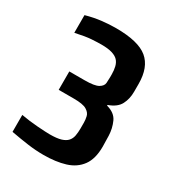

<svg xmlns="http://www.w3.org/2000/svg" viewBox="-133 -1143 617 678"><g transform="rotate(30 176.0 -804.0)"><path d="M145 -546Q113 -546 80.5 -550.5Q48 -555 10 -562V-631Q43 -625 78 -622.5Q113 -620 128 -620Q157 -620 173.5 -625Q190 -630 198.5 -639.5Q207 -649 209.5 -662.5Q212 -676 212 -692V-716Q212 -728 209 -741Q206 -754 191 -763Q176 -772 139 -772H77V-847H139Q180 -847 195 -856Q210 -865 211 -877.5Q212 -890 212 -902V-912Q212 -930 208.5 -944Q205 -958 196.5 -967Q188 -976 171.5 -981Q155 -986 128 -986Q113 -986 89 -984.5Q65 -983 24 -974V-1046Q56 -1055 86 -1058.5Q116 -1062 144 -1062Q235 -1062 273 -1030.5Q311 -999 311 -931V-899Q311 -870 299 -847Q287 -824 253 -812V-809Q287 -800 298.5 -774.5Q310 -749 311 -720L312 -676Q312 -626 291 -597.5Q270 -569 232.5 -557.5Q195 -546 145 -546Z"/></g></svg>

Font: Matangi Black
Style: Regular
Weight: 900
Designer: Prashant Pant
Foundry: The Graphic Ant
Version: Version 3.002